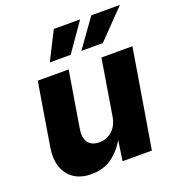

<svg xmlns="http://www.w3.org/2000/svg" viewBox="-138 -874 909 992"><g transform="rotate(-20 316.0 -378.5)"><path d="M196.3 7.8Q139.6 7.8 101.6 -17.6Q63.5 -43 48.1 -89.1Q32.7 -135.3 43 -197.3L99.6 -541H269.5L218.3 -230.5Q210.9 -185.1 229.7 -158.9Q248.5 -132.8 290.5 -132.8Q317.9 -132.8 340.6 -144.8Q363.3 -156.7 378.7 -179.4Q394 -202.1 399.4 -234.4L449.7 -541H620.1L530.3 0H369.1L389.2 -137.7H399.4Q368.2 -71.8 318.4 -32Q268.6 7.8 196.3 7.8ZM305.2 -608.4H190.4L269 -763.7H413.6ZM481.9 -608.4H363.8L475.1 -763.7H632.3Z"/></g></svg>

Font: Inter 17pt ExtraBold
Style: Italic
Weight: 800
Italic angle: -9.3988°
Version: Version 4.001;git-66647c0bb